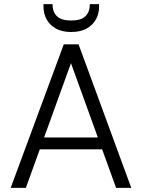

<svg xmlns="http://www.w3.org/2000/svg" viewBox="-20 -916 693 936"><path d="M32 0 291 -700H363L620 0H546L326 -608L106 0ZM152 -188 172 -246H480L501 -188ZM327 -760Q282 -760 252 -777Q222 -794 207 -822Q192 -850 192 -883V-896H236Q236 -858 257.5 -837Q279 -816 327 -816Q375 -816 396.5 -837Q418 -858 418 -896H463V-883Q463 -850 448 -822Q433 -794 402.5 -777Q372 -760 327 -760Z"/></svg>

Font: DM Sans 18pt Light
Style: Regular
Weight: 300
Designer: Colophon Foundry, Jonny Pinhorn
Foundry: Colophon Foundry
Version: Version 4.004;gftools[0.9.30]